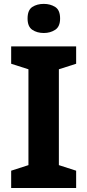

<svg xmlns="http://www.w3.org/2000/svg" viewBox="-20 -948 441 968"><path d="M363.9 0H36.3V-87.4L123.4 -115.5V-598.7L36.3 -626.6V-714H363.9V-626.6L276.8 -598.7V-115.5L363.9 -87.4ZM200.9 -928.4Q233.7 -928.4 258.4 -912.8Q283 -897.2 283 -854.7Q283 -813.9 258.4 -797.8Q233.7 -781.6 200.9 -781.6Q166.7 -781.6 142.8 -797.8Q119 -813.9 119 -854.7Q119 -897.2 142.8 -912.8Q166.7 -928.4 200.9 -928.4Z"/></svg>

Font: Noto Sans Meetei Mayek
Style: Regular
Weight: 400
Designer: Monotype Design Team and Neelakash Kshetrimayum
Foundry: Monotype Imaging Inc.
Version: Version 2.002